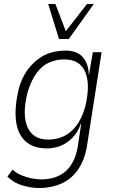

<svg xmlns="http://www.w3.org/2000/svg" viewBox="-20 -753 580 960"><path d="M175 187Q135 187 91.5 174Q48 161 17 130L43 95Q62 113 88 123.5Q114 134 139.5 139Q165 144 186 144Q262 144 308.5 103Q355 62 369 -21L386 -134H384Q369 -91 341.5 -63.5Q314 -36 282 -23.5Q250 -11 215 -11Q146 -11 107 -47Q68 -83 60 -149Q52 -215 73 -306Q88 -361 113.5 -397.5Q139 -434 170.5 -457.5Q202 -481 237 -490.5Q272 -500 308 -500Q366 -500 394.5 -466.5Q423 -433 424 -379H425L444 -492H488L415 -24Q404 45 371.5 93Q339 141 288.5 164Q238 187 175 187ZM222 -55Q260 -55 295 -70Q330 -85 359 -121Q388 -157 406 -219Q433 -331 406 -393.5Q379 -456 301 -456Q263 -456 228 -441.5Q193 -427 165 -390.5Q137 -354 118 -292Q90 -182 117 -118.5Q144 -55 222 -55ZM275 -558 221 -733H257L309 -597L415 -733H449L324 -558Z"/></svg>

Font: Nunito Sans 7pt Condensed ExtraLight
Style: Italic
Weight: 250
Width: 3
Italic angle: -9°
Designer: Vernon Adams
Foundry: Vernon Adams
Version: Version 3.101;gftools[0.9.27]